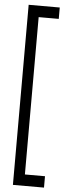

<svg xmlns="http://www.w3.org/2000/svg" viewBox="-63 -769 346 1009"><g transform="rotate(5 110.5 -265.0)"><path d="M104 150H210V210H46V-740H210V-680H104Z"/></g></svg>

Font: Georama Condensed
Style: Regular
Weight: 400
Width: 3
Designer: Jean-Baptiste Levee
Foundry: Production Type
Version: Version 1.000